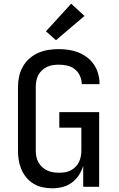

<svg xmlns="http://www.w3.org/2000/svg" viewBox="-20 -1008 640 1036"><path d="M262 8Q236 8 210 2.5Q184 -3 161.5 -16.5Q139 -30 122 -50.5Q105 -71 95 -95Q85 -119 81 -144.5Q77 -170 77 -196V-539Q77 -567 83 -595Q89 -623 103 -648Q117 -673 138.5 -692Q160 -711 186 -722.5Q212 -734 240.5 -738.5Q269 -743 297 -743Q324 -743 351 -739Q378 -735 403 -725Q428 -715 450 -698.5Q472 -682 487 -659.5Q502 -637 509.5 -610.5Q517 -584 517 -557Q517 -556 517 -555.5Q517 -555 517 -554H421Q421 -554 421 -554.5Q421 -555 421 -555Q421 -578 411 -599.5Q401 -621 383 -635Q365 -649 342.5 -654Q320 -659 297 -659Q281 -659 264.5 -656.5Q248 -654 233.5 -647Q219 -640 206.5 -628.5Q194 -617 186.5 -602.5Q179 -588 176 -571.5Q173 -555 173 -539V-196Q173 -180 176 -163.5Q179 -147 187 -132.5Q195 -118 207.5 -106.5Q220 -95 235 -88Q250 -81 266.5 -78.5Q283 -76 299 -76Q315 -76 331 -78.5Q347 -81 361.5 -88.5Q376 -96 387.5 -107.5Q399 -119 406 -133.5Q413 -148 416 -164Q419 -180 419 -196V-319H300V-403H515V0H429V-113Q421 -87 405.5 -63Q390 -39 367.5 -22.5Q345 -6 317.5 1Q290 8 262 8ZM282 -791 228 -839 364 -988 436 -922Z"/></svg>

Font: Iosevka Custom Medium Extended
Style: Regular
Weight: 500
Width: 7
Monospace: yes
Designer: Belleve Invis
Foundry: Belleve Invis
Version: Version 11.2.4; ttfautohint (v1.8.4)